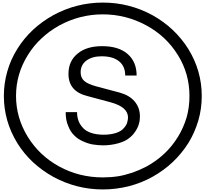

<svg xmlns="http://www.w3.org/2000/svg" viewBox="-20 -1097 1585 1480"><path d="M779.3 -58.6Q832 -58.6 875 -72.3Q914.1 -85.9 931.6 -106.4Q949.2 -124 959 -147.5Q966.8 -174.8 966.8 -191.4Q966.8 -272.5 832 -308.6L650.4 -357.4Q507.8 -393.6 507.8 -527.3Q507.8 -627 578.1 -683.6Q646.5 -741.2 767.6 -741.2Q893.6 -741.2 962.9 -681.6Q1033.2 -621.1 1033.2 -514.6H945.3Q945.3 -585.9 898.4 -624Q850.6 -663.1 763.7 -663.1Q689.5 -663.1 644.5 -628.9Q601.6 -595.7 601.6 -540Q601.6 -498 628.9 -473.6Q656.2 -449.2 720.7 -431.6L904.3 -382.8Q977.5 -362.3 1017.6 -315.4Q1058.6 -266.6 1058.6 -200.2Q1058.6 -167 1050.8 -142.6Q1044.9 -117.2 1023.4 -84Q1002 -51.8 972.7 -30.3Q945.3 -7.8 890.6 7.8Q834 23.4 773.4 23.4Q740.2 23.4 695.3 16.6Q660.2 10.7 619.1 -7.8Q579.1 -25.4 552.7 -52.7Q523.4 -80.1 505.9 -126Q486.3 -168.9 486.3 -232.4H574.2V-226.6Q574.2 -198.2 584 -168.9Q593.8 -140.6 615.2 -116.2Q634.8 -90.8 677.7 -74.2Q720.7 -58.6 779.3 -58.6ZM103.5 -357.4Q103.5 -189.5 194.3 -42Q284.2 103.5 436.5 186.5Q590.8 270.5 772.5 270.5Q834 270.5 890.6 261.7Q935.5 254.9 1002 233.4Q1054.7 214.8 1109.4 186.5Q1263.7 101.6 1351.6 -42Q1394.5 -111.3 1418.9 -193.4Q1440.4 -270.5 1440.4 -357.4Q1440.4 -529.3 1351.6 -671.9Q1261.7 -817.4 1109.4 -900.4Q951.2 -986.3 772.5 -986.3Q594.7 -986.3 436.5 -900.4Q359.4 -857.4 299.8 -800.8Q239.3 -745.1 194.3 -671.9Q103.5 -526.4 103.5 -357.4ZM9.8 -357.4Q9.8 -455.1 36.1 -545.9Q61.5 -636.7 113.3 -719.7Q213.9 -881.8 391.6 -980.5Q570.3 -1077.1 773.4 -1077.1Q975.6 -1077.1 1154.3 -980.5Q1328.1 -883.8 1431.6 -719.7Q1535.2 -550.8 1535.2 -357.4Q1535.2 -258.8 1508.8 -168Q1480.5 -72.3 1431.6 5.9Q1328.1 169.9 1154.3 266.6Q1072.3 312.5 971.7 338.9Q872.1 363.3 773.4 363.3Q570.3 363.3 391.6 266.6Q213.9 168 113.3 5.9Q9.8 -163.1 9.8 -357.4Z"/></svg>

Font: Circled
Style: Regular
Weight: 400
Version: Version 002.000